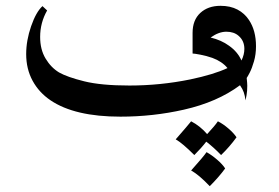

<svg xmlns="http://www.w3.org/2000/svg" viewBox="-20 -377 960 660"><path d="M828 -109Q830 -91 830 -82Q830 -64 827.5 -50Q825 -36 824 -32Q822 -48 818 -59.5Q814 -71 805 -84Q727 -26 612 0Q506 24 394 24Q237 24 154 -32Q114 -59 92 -99.5Q70 -140 70 -191Q70 -238 87 -287Q104 -336 126 -356L142 -341Q118 -299 118 -250Q118 -207 136.5 -176Q155 -145 183 -128Q211 -112 269.5 -97.5Q328 -83 425 -83Q531 -83 634 -104Q715 -121 762 -143Q743 -166 710 -178Q690 -185 669 -189Q648 -193 642 -193V-264Q642 -308 668.5 -332.5Q695 -357 738 -357Q772 -357 796.5 -344Q821 -331 836 -308Q860 -272 860 -218Q860 -190 853 -166Q846 -142 838.5 -127.5Q831 -113 828 -109ZM704 -248Q741 -239 767 -220Q797 -199 810 -169Q820 -189 820 -209Q820 -237 800 -254Q784 -268 758 -268Q732 -268 704 -248ZM637 40Q668 56 692 84Q719 55 729 40Q747 49 765.5 65Q784 81 793 95Q769 128 740 156Q714 129 689 110Q672 132 648 156Q607 115 584 102Q626 54 637 40ZM690 146Q708 156 726.5 172Q745 188 754 202Q733 231 701 263Q664 224 637 209Q680 161 690 146Z"/></svg>

Font: Katibeh
Style: Regular
Weight: 400
Designer: Arabic design by Kourosh Beigpour, Latin design by Eduardo Tunni, engineering by Lasse Fister
Version: Version 1.000